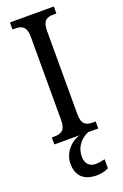

<svg xmlns="http://www.w3.org/2000/svg" viewBox="-179 -765 676 1056"><g transform="rotate(-20 159.0 -237.0)"><path d="M31 0H179C126 14 78 68 78 130C78 206 122 240 196 240C214 240 245 234 263 224V171C243 176 225 179 209 179C176 179 150 160 150 115C150 52 194 13 230 0H288V-41H271C234 -41 207 -52 207 -112V-601C207 -662 233 -673 271 -673H288V-714H31V-673H48C83 -673 112 -662 112 -601V-111C112 -52 83 -41 48 -41H31Z"/></g></svg>

Font: Noto Serif Myanmar Condensed
Style: Regular
Weight: 400
Width: 3
Designer: Ben Mitchell and the Monotype Design Team
Foundry: Monotype Imaging Inc.
Version: Version 2.106